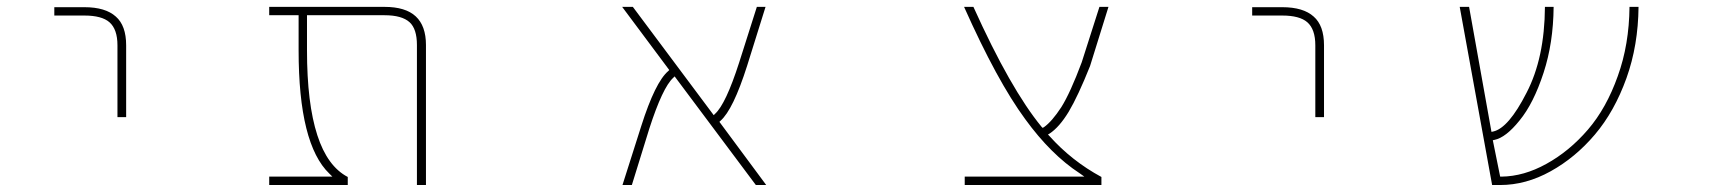

<svg xmlns="http://www.w3.org/2000/svg" viewBox="-20 -564 5040 561"><path d="M323.2 -221.7V-431.6Q323.2 -478.5 299.8 -499Q277.3 -518.6 226.6 -518.6H138.7V-543H226.6Q288.1 -543 318.4 -515.6Q348.6 -489.3 348.6 -431.6V-221.7Z M1198.2 -23.4V-432.6Q1198.2 -479.5 1176.8 -499Q1154.3 -519.5 1103.5 -519.5H877V-417Q877 -261.7 907.2 -168.9Q936.5 -78.1 996.1 -46.9V-23.4H766.6V-47.9H951.2L942.4 -56.6Q897.5 -99.6 875 -189.5Q852.5 -279.3 852.5 -417V-519.5H766.6V-543.9H1103.5Q1165 -543.9 1194.8 -516.1Q1224.6 -488.3 1224.6 -432.6V-23.4Z M2188.5 -23.4 1951.2 -340.8 1947.3 -336.9Q1916 -308.6 1877 -187.5L1826.2 -23.4H1798.8L1853.5 -195.3Q1894.5 -324.2 1932.6 -356.4L1935.5 -359.4L1797.9 -543.9H1829.1L2065.4 -227.5L2069.3 -231.4Q2100.6 -259.8 2139.6 -380.9L2191.4 -543.9H2216.8L2163.1 -372.1Q2122.1 -243.2 2085 -210.9L2082 -208L2218.8 -23.4Z M2798.8 -23.4V-47.9H3148.4L3134.8 -57.6Q3050.8 -112.3 2975.6 -215.8Q2893.6 -327.1 2796.9 -543.9H2824.2Q2932.6 -303.7 3023.4 -193.4L3026.4 -190.4L3030.3 -192.4Q3053.7 -209 3081.1 -251Q3107.4 -293 3140.6 -381.8L3192.4 -543.9H3218.8L3165 -371.1Q3129.9 -283.2 3102.5 -237.3Q3075.2 -192.4 3046.9 -173.8L3042 -170.9L3045.9 -167Q3111.3 -93.8 3198.2 -46.9V-23.4Z M3823.2 -221.7V-431.6Q3823.2 -478.5 3799.8 -499Q3777.3 -518.6 3726.6 -518.6H3638.7V-543H3726.6Q3788.1 -543 3818.4 -515.6Q3848.6 -489.3 3848.6 -431.6V-221.7Z M4339.8 -23.4 4245.1 -543.9H4272.5L4337.9 -178.7L4342.8 -179.7Q4387.7 -189.5 4440.4 -293Q4493.2 -394.5 4494.1 -543.9H4519.5Q4518.6 -438.5 4490.2 -351.6Q4460.9 -261.7 4419.9 -211.9Q4379.9 -162.1 4346.7 -155.3L4341.8 -154.3L4363.3 -47.9H4367.2Q4432.6 -48.8 4498 -85Q4565.4 -122.1 4619.6 -185.1Q4673.8 -248 4707 -341.8Q4740.2 -433.6 4741.2 -543.9H4767.6Q4766.6 -431.6 4732.4 -335.9Q4697.3 -238.3 4640.1 -170.9Q4583 -103.5 4510.7 -63.5Q4438.5 -23.4 4363.3 -23.4Z"/></svg>

Font: Mgen+ 1mn thin
Style: Regular
Weight: 100
Designer: [Source Han Sans]
Ryoko NISHIZUKA  (kana & ideographs); Paul D. Hunt (Latin, Greek & Cyrillic); Wenlong ZHANG  (bopomofo
Version: Version 1.059.20150602